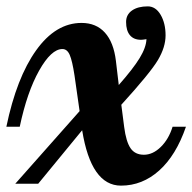

<svg xmlns="http://www.w3.org/2000/svg" viewBox="-20 -577 604 603"><path d="M444 -557Q469 -557 484.5 -530.5Q500 -504 500 -466Q500 -429 476 -388.5Q452 -348 361 -248L370 -178Q376 -132 390 -111.5Q404 -91 432 -91Q460 -91 485 -115.5Q510 -140 522 -179H564Q533 -89 480 -41.5Q427 6 360 6Q313 6 282.5 -37.5Q252 -81 238 -168L100 0H28L230 -228L214 -340Q207 -386 199 -404.5Q191 -423 176 -423Q141 -423 103 -355.5Q65 -288 42 -179H0Q32 -333 93.5 -419Q155 -505 236 -505Q282 -505 309.5 -474.5Q337 -444 344 -386L353 -310Q398 -361 418.5 -394.5Q439 -428 440 -454Q433 -453 429.5 -452.5Q426 -452 423 -452Q400 -452 388 -466.5Q376 -481 376 -508Q376 -531 394.5 -544Q413 -557 444 -557Z"/></svg>

Font: Galada
Style: Regular
Weight: 400
Designer: Latin by Pablo Impallari, Bengali by Jeremie Hornus, Yoann Minet, and Juan Bruce
Foundry: black foundry
Version: Version 1.261;PS 1.261;hotconv 1.0.86;makeotf.lib2.5.63406